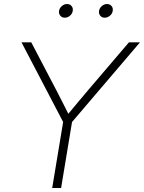

<svg xmlns="http://www.w3.org/2000/svg" viewBox="-20 -939 719 959"><path d="M240.7 0 295.4 -329.6 87.4 -727.5H136.2L262.2 -486.8Q277.3 -458 292 -428.7Q306.6 -399.4 321.3 -370.6Q345.2 -399.4 369.6 -428.7Q394 -458 418.5 -486.8L624 -727.5H679.2L339.8 -329.6L285.2 0ZM502.9 -850.6Q488.8 -850.6 480.7 -860.6Q472.7 -870.6 474.6 -884.8Q477.1 -898.9 488.8 -908.9Q500.5 -918.9 514.6 -918.9Q528.8 -918.9 537.1 -908.9Q545.4 -898.9 543 -884.8Q541 -870.6 529.1 -860.6Q517.1 -850.6 502.9 -850.6ZM303.7 -850.6Q289.6 -850.6 281.2 -860.6Q272.9 -870.6 274.9 -884.8Q277.3 -898.9 289.1 -908.9Q300.8 -918.9 314.9 -918.9Q329.1 -918.9 337.4 -908.9Q345.7 -898.9 343.3 -884.8Q341.3 -870.6 329.6 -860.6Q317.9 -850.6 303.7 -850.6Z"/></svg>

Font: Inter Display ExtraLight
Style: Italic
Weight: 200
Italic angle: -9.39999°
Designer: Rasmus Andersson
Foundry: rsms
Version: Version 4.000;git-a52131595